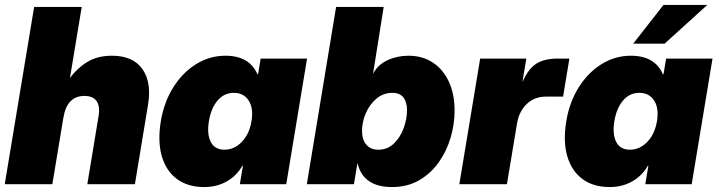

<svg xmlns="http://www.w3.org/2000/svg" viewBox="-20 -756 2945 788"><path d="M240.2 -273.4 194.8 0H-0.5L120.1 -727.5H315.4L267.1 -436Q297.9 -477.5 339.4 -502.4Q380.9 -527.3 439.5 -527.3Q525.4 -527.3 564.2 -472.9Q603 -418.5 587.4 -325.2L533.7 0H338.4L384.8 -281.2Q391.1 -320.3 376.2 -341.3Q361.3 -362.3 326.7 -362.3Q254.9 -362.3 240.2 -273.4Z M817.9 11.7Q750.5 11.7 705.8 -21.7Q661.1 -55.2 643.8 -116Q626.5 -176.8 640.1 -258.8Q653.3 -337.9 691.7 -398.4Q730 -459 785.4 -493.2Q840.8 -527.3 905.3 -527.3Q1003.4 -527.3 1036.6 -451.2H1039.1L1049.8 -515.6H1240.2L1154.8 0H964.4L977.1 -76.2H975.1Q950.7 -33.7 909.9 -11Q869.1 11.7 817.9 11.7ZM901.4 -141.6Q941.4 -141.6 972.4 -173.6Q1003.4 -205.6 1012.2 -258.8Q1021 -312 1000.5 -343.5Q980 -375 939.9 -375Q899.9 -375 873 -343.5Q846.2 -312 837.4 -258.8Q828.6 -205.6 845 -173.6Q861.3 -141.6 901.4 -141.6Z M1588.9 11.7Q1470.7 11.7 1447.3 -85.9H1446.8L1432.6 0H1239.3L1359.4 -727.5H1554.7L1511.2 -454.1H1511.7Q1530.3 -490.2 1570.3 -508.8Q1610.4 -527.3 1656.2 -527.3Q1714.4 -527.3 1756.8 -499Q1799.3 -470.7 1822.5 -420.2Q1845.7 -369.6 1845.7 -301.8Q1845.7 -245.6 1829.1 -189.9Q1812.5 -134.3 1779.8 -88.6Q1747.1 -43 1699.2 -15.6Q1651.4 11.7 1588.9 11.7ZM1532.2 -141.6Q1570.8 -141.6 1597.2 -167.5Q1623.5 -193.4 1637 -231Q1650.4 -268.6 1650.4 -303.7Q1650.4 -337.4 1635.5 -356.2Q1620.6 -375 1590.8 -375Q1553.2 -375 1524.9 -351.1Q1496.6 -327.1 1481.2 -291Q1465.8 -254.9 1465.8 -218.8Q1465.8 -182.6 1483.6 -162.1Q1501.5 -141.6 1532.2 -141.6Z M1865.2 0 1950.7 -515.6H2140.1L2124.5 -421.9H2125.5Q2148.4 -474.1 2181.6 -494.9Q2214.8 -515.6 2268.1 -515.6H2316.9L2291 -359.4H2219.7Q2173.8 -359.4 2141.8 -329.1Q2109.9 -298.8 2101.6 -247.1L2060.5 0Z M2481.9 11.7Q2414.6 11.7 2369.9 -21.7Q2325.2 -55.2 2307.9 -116Q2290.5 -176.8 2304.2 -258.8Q2317.4 -337.9 2355.7 -398.4Q2394 -459 2449.5 -493.2Q2504.9 -527.3 2569.3 -527.3Q2667.5 -527.3 2700.7 -451.2H2703.1L2713.9 -515.6H2904.3L2818.8 0H2628.4L2641.1 -76.2H2639.2Q2614.7 -33.7 2574 -11Q2533.2 11.7 2481.9 11.7ZM2565.4 -141.6Q2605.5 -141.6 2636.5 -173.6Q2667.5 -205.6 2676.3 -258.8Q2685.1 -312 2664.6 -343.5Q2644 -375 2604 -375Q2564 -375 2537.1 -343.5Q2510.3 -312 2501.5 -258.8Q2492.7 -205.6 2509 -173.6Q2525.4 -141.6 2565.4 -141.6ZM2578.6 -576.7 2703.1 -735.8H2882.8L2707.5 -576.7Z"/></svg>

Font: Inter Display Black
Style: Italic
Weight: 900
Italic angle: -9.39999°
Designer: Rasmus Andersson
Foundry: rsms
Version: Version 4.000;git-a52131595